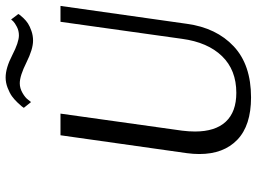

<svg xmlns="http://www.w3.org/2000/svg" viewBox="-132 -748 890 665"><g transform="rotate(-90 312.5 -415.0)"><path d="M597 -796Q596 -794 593.5 -790.5Q591 -787 582.5 -778Q574 -769 564 -762.5Q554 -756 538 -750.5Q522 -745 505 -745Q475 -745 429 -768Q383 -791 357 -791Q340 -791 323.5 -781.5Q307 -772 300 -762L292 -752L272 -777Q274 -780 277 -784Q280 -788 290.5 -799Q301 -810 312 -818Q323 -826 341 -833Q359 -840 377 -840Q410 -840 454.5 -817Q499 -794 523 -794Q539 -794 552.5 -801Q566 -808 572 -814L578 -821ZM308 10Q211 10 161.5 -37.5Q112 -85 112 -169Q112 -190 115 -212L177 -650H252L193 -229Q190 -205 190 -184Q190 -114 224 -77.5Q258 -41 324 -41Q403 -41 451 -90.5Q499 -140 511 -229L570 -650H625L563 -212Q549 -110 485 -50Q421 10 308 10Z"/></g></svg>

Font: Arsenal
Style: Italic
Weight: 400
Italic angle: -9.10001°
Designer: Andrij Shevchenko
Foundry: Stairsfor
Version: Version 2.001;PS 002.001;hotconv 1.0.88;makeotf.lib2.5.64775